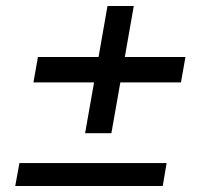

<svg xmlns="http://www.w3.org/2000/svg" viewBox="-20 -623 689 643"><path d="M265 -177 295 -347H92L107 -432H310L340 -603H428L398 -432H601L586 -347H383L353 -177ZM31 0 45 -77H538L525 0Z"/></svg>

Font: Hubot Sans Medium
Style: Italic
Weight: 500
Italic angle: -10°
Designer: Deni Anggara
Foundry: GitHub
Version: Version 1.001; ttfautohint (v1.8.4.7-5d5b);gftools[0.9.31]